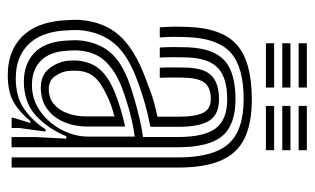

<svg xmlns="http://www.w3.org/2000/svg" viewBox="-176 -614 798 487"><g transform="rotate(90 223.5 -370.0)"><path d="M378.8 0V-421.8Q378.8 -511 344.6 -549.8Q310.5 -588.5 231.2 -588.5Q149.8 -588.5 113.2 -555.8Q76.8 -523 73.8 -447.5Q73 -431 73 -412.5Q73 -394 74.5 -375.8H48.8Q47.5 -395 47.2 -411.5Q47 -428 47.8 -448.5Q51.2 -535.2 94.2 -572.2Q137.2 -609.2 231.2 -609.2Q293.5 -609.2 331.5 -590.2Q369.5 -571.2 387 -530Q404.5 -488.8 404.5 -421.8V0ZM195.2 -51.5Q232.5 -51.5 262 -72.8Q291.5 -94 308.8 -126.9Q326 -159.8 326 -194.8V-312.2Q300 -309 267.8 -300.6Q235.5 -292.2 204.5 -280.8Q159.2 -263.5 134.5 -237.2Q109.8 -211 107.2 -165.2Q107 -157.5 107.5 -149.8Q108 -142 108.5 -136Q111.8 -95 134.4 -73.2Q157 -51.5 195.2 -51.5ZM201.8 -74Q171.2 -74 154.9 -93.4Q138.5 -112.8 134 -138.2Q133.5 -143.5 133 -151Q132.5 -158.5 132.8 -163Q135.5 -200.5 154.8 -222.9Q174 -245.2 212.2 -261Q231.5 -269 254.9 -276.1Q278.2 -283.2 300.5 -287.8V-192.5Q300.5 -160 289.1 -133Q277.8 -106 255.6 -90Q233.5 -74 201.8 -74ZM205.5 -94.2Q228 -94.2 243.5 -107.1Q259 -120 266.9 -141.8Q274.8 -163.5 274.8 -190.2V-261Q256.8 -256 243.2 -251Q229.8 -246 220.8 -241.2Q187.8 -225.8 173.6 -208.5Q159.5 -191.2 158.8 -163Q158.8 -157.2 158.9 -151.8Q159 -146.2 159.8 -140.5Q162.5 -124.5 173.2 -109.4Q184 -94.2 205.5 -94.2ZM169.8 9.8Q109.5 9.8 73.1 -25.8Q36.8 -61.2 31.2 -129.5Q30.5 -140 30 -153.2Q29.5 -166.5 30.2 -174.5Q35 -234 69.1 -272.9Q103.2 -311.8 179 -340Q197.8 -347.2 211.5 -352.2Q225.2 -357.2 240 -361.4Q254.8 -365.5 275.5 -369.8V-422Q275.5 -465.5 265.8 -485.4Q256 -505.2 231.2 -505.2Q202.5 -505.2 190.2 -490.4Q178 -475.5 176.8 -443Q176.2 -435 176.1 -416Q176 -397 176.8 -375.8H151.2Q150.2 -400 150.5 -416.8Q150.8 -433.5 151 -445.8Q153 -491 172.9 -508.5Q192.8 -526 231.2 -526Q270 -526 285.6 -501.4Q301.2 -476.8 301.2 -422V-352Q267 -345.2 240.9 -337.8Q214.8 -330.2 187.5 -320.2Q119.2 -295.8 89.8 -260.4Q60.2 -225 56 -172.5Q55.5 -164 55.9 -152.8Q56.2 -141.5 57 -131.5Q61.8 -72.2 93.4 -41.4Q125 -10.5 178 -10.5Q226.2 -10.5 256.9 -32.5Q287.5 -54.5 307.5 -86H313.2L304.2 -19.8V0H278.5L278 -4L291.5 -47.5H286.8Q263 -19 237.5 -4.6Q212 9.8 169.8 9.8ZM327.2 0.2V-62L331.2 -138.8H325.2Q304.5 -89.8 271.4 -60.4Q238.2 -31 185.8 -31Q142.2 -31.2 114.5 -56.8Q86.8 -82.2 82.8 -133.8Q82.2 -141 81.8 -151.6Q81.2 -162.2 81.8 -169.8Q85.5 -217 111.1 -248.6Q136.8 -280.2 196 -300.5Q219.8 -308.5 242.8 -314.9Q265.8 -321.2 287.2 -326Q308.8 -330.8 327 -333.2V-421.8Q327 -488.8 305 -517.8Q283 -546.8 231.2 -546.8Q177 -546.8 152.1 -523.4Q127.2 -500 125.2 -446.2Q124.8 -430.5 124.6 -412.6Q124.5 -394.8 125.5 -375.8H100Q98.8 -396 98.9 -413.9Q99 -431.8 99.5 -446.8Q102 -511.5 132.6 -539.6Q163.2 -567.8 231.2 -567.8Q296.5 -567.8 324.8 -533.9Q353 -500 353 -421.8V0.2ZM248.2 -728V-748.8H360.5V-728ZM89.2 -645V-665.8H201.5V-645ZM89.2 -686.5V-707.2H201.5V-686.5ZM89.2 -728V-748.8H201.5V-728ZM248.2 -645V-665.8H360.5V-645ZM248.2 -686.5V-707.2H360.5V-686.5Z"/></g></svg>

Font: Big Shoulders Inline Display Thin ExtraBold
Style: Regular
Weight: 800
Version: Version 2.002